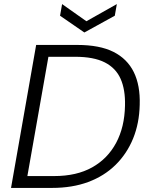

<svg xmlns="http://www.w3.org/2000/svg" viewBox="-20 -920 732 940"><path d="M34 0 157 -700H358Q468 -700 535.5 -666Q603 -632 635 -567Q667 -502 664 -407Q662 -316 631.5 -241.5Q601 -167 545.5 -112.5Q490 -58 412 -29Q334 0 235 0ZM114 -58H245Q355 -58 431 -100.5Q507 -143 548.5 -220.5Q590 -298 592 -403Q594 -481 570.5 -534Q547 -587 493 -614.5Q439 -642 348 -642H217ZM552 -900 542 -843 393 -761 274 -843 284 -900 403 -816Z"/></svg>

Font: DM Sans 18pt Light
Style: Italic
Weight: 300
Italic angle: -10°
Designer: Colophon Foundry, Jonny Pinhorn
Foundry: Colophon Foundry
Version: Version 4.004;gftools[0.9.30]